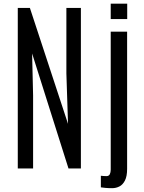

<svg xmlns="http://www.w3.org/2000/svg" viewBox="-20 -902 773 1028"><path d="M75.2 0V-859.4H140.1L344.2 -238.8L335.4 -508.8V-859.4H413.1V0H346.7L151.9 -615.7L157.2 -391.6V0ZM580.6 105.5Q560.5 105.5 544.2 104Q527.8 102.5 520 101.1V39.1Q525.9 39.6 533.4 40.3Q541 41 549.8 41Q563 41 567.9 30.8Q572.8 20.5 572.8 6.8V-732.4H660.6V2Q660.6 42 648.9 64.7Q637.2 87.4 619.1 96.4Q601.1 105.5 580.6 105.5ZM572.8 -799.8V-882.3H661.1V-799.8Z"/></svg>

Font: AntonioLight
Style: Regular
Weight: 300
Designer: Vernon Adams
Foundry: Vernon Adams
Version: Version 1.002